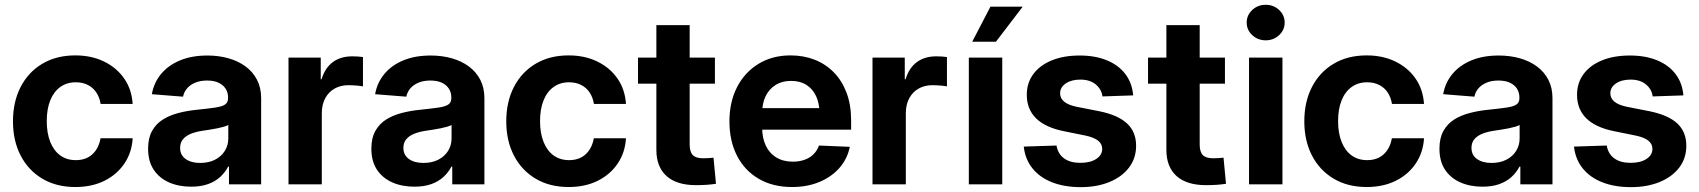

<svg xmlns="http://www.w3.org/2000/svg" viewBox="-20 -770 7096 802"><path d="M294.4 11.2Q215.3 11.2 156.7 -23.7Q98.1 -58.6 66.2 -120.4Q34.2 -182.1 34.2 -263.2Q34.2 -344.7 66.2 -406.7Q98.1 -468.8 156.7 -503.7Q215.3 -538.6 294.4 -538.6Q362.3 -538.6 414.8 -512.9Q467.3 -487.3 498.8 -441.9Q530.3 -396.5 534.2 -335.9H400.4Q396 -362.8 382.8 -383.1Q369.6 -403.3 347.7 -414.8Q325.7 -426.3 296.4 -426.3Q259.3 -426.3 231.9 -406.7Q204.6 -387.2 189.9 -350.8Q175.3 -314.5 175.3 -264.2Q175.3 -213.9 189.9 -177.2Q204.6 -140.6 231.7 -120.8Q258.8 -101.1 296.4 -101.1Q339.4 -101.1 366 -125.7Q392.6 -150.4 399.9 -192.4H534.2Q530.8 -133.3 499.8 -87.2Q468.8 -41 416.3 -14.9Q363.8 11.2 294.4 11.2Z M778.3 9.8Q726.6 9.8 686 -8.1Q645.5 -25.9 622.1 -61Q598.6 -96.2 598.6 -148.9Q598.6 -193.4 615.2 -223.1Q631.8 -252.9 660.4 -270.8Q689 -288.6 725.6 -298.1Q762.2 -307.6 802.2 -311.5Q849.6 -316.4 878.4 -320.6Q907.2 -324.7 919.9 -333.3Q932.6 -341.8 932.6 -359.4V-362.3Q932.6 -384.3 922.1 -400.1Q911.6 -416 892.3 -424.8Q873 -433.6 844.7 -433.6Q816.9 -433.6 795.7 -424.8Q774.4 -416 761.5 -400.9Q748.5 -385.7 744.6 -366.2L614.3 -376.5Q622.6 -424.3 652.6 -460.7Q682.6 -497.1 731.7 -517.6Q780.8 -538.1 846.2 -538.1Q893.6 -538.1 934.3 -526.6Q975.1 -515.1 1005.9 -492.4Q1036.6 -469.7 1053.7 -436.5Q1070.8 -403.3 1070.8 -359.9V0H936.5V-74.2H933.1Q920.4 -49.8 899.7 -30.8Q878.9 -11.7 848.9 -1Q818.8 9.8 778.3 9.8ZM815.9 -89.4Q852.1 -89.4 878.4 -103Q904.8 -116.7 919.2 -139.9Q933.6 -163.1 933.6 -191.9V-248Q927.2 -244.1 915.3 -240.7Q903.3 -237.3 888.2 -234.1Q873 -231 856.7 -228.5Q840.3 -226.1 824.7 -223.6Q798.8 -219.7 777.8 -211.4Q756.8 -203.1 744.6 -188.7Q732.4 -174.3 732.4 -152.3Q732.4 -122.1 755.6 -105.7Q778.8 -89.4 815.9 -89.4Z M1185.1 0V-529.3H1319.8V-439H1323.2Q1337.4 -486.3 1370.1 -510.5Q1402.8 -534.7 1451.7 -534.7Q1463.9 -534.7 1475.6 -533.9Q1487.3 -533.2 1496.1 -531.7V-409.2Q1487.3 -411.1 1469.5 -412.6Q1451.7 -414.1 1434.6 -414.1Q1402.8 -414.1 1377.9 -400.1Q1353 -386.2 1338.6 -359.9Q1324.2 -333.5 1324.2 -296.4V0Z M1710.9 9.8Q1659.2 9.8 1618.7 -8.1Q1578.1 -25.9 1554.7 -61Q1531.2 -96.2 1531.2 -148.9Q1531.2 -193.4 1547.9 -223.1Q1564.5 -252.9 1593 -270.8Q1621.6 -288.6 1658.2 -298.1Q1694.8 -307.6 1734.9 -311.5Q1782.2 -316.4 1811 -320.6Q1839.8 -324.7 1852.5 -333.3Q1865.2 -341.8 1865.2 -359.4V-362.3Q1865.2 -384.3 1854.7 -400.1Q1844.2 -416 1825 -424.8Q1805.7 -433.6 1777.3 -433.6Q1749.5 -433.6 1728.3 -424.8Q1707 -416 1694.1 -400.9Q1681.2 -385.7 1677.2 -366.2L1546.9 -376.5Q1555.2 -424.3 1585.2 -460.7Q1615.2 -497.1 1664.3 -517.6Q1713.4 -538.1 1778.8 -538.1Q1826.2 -538.1 1866.9 -526.6Q1907.7 -515.1 1938.5 -492.4Q1969.2 -469.7 1986.3 -436.5Q2003.4 -403.3 2003.4 -359.9V0H1869.1V-74.2H1865.7Q1853 -49.8 1832.3 -30.8Q1811.5 -11.7 1781.5 -1Q1751.5 9.8 1710.9 9.8ZM1748.5 -89.4Q1784.7 -89.4 1811 -103Q1837.4 -116.7 1851.8 -139.9Q1866.2 -163.1 1866.2 -191.9V-248Q1859.9 -244.1 1847.9 -240.7Q1835.9 -237.3 1820.8 -234.1Q1805.7 -231 1789.3 -228.5Q1772.9 -226.1 1757.3 -223.6Q1731.4 -219.7 1710.4 -211.4Q1689.5 -203.1 1677.2 -188.7Q1665 -174.3 1665 -152.3Q1665 -122.1 1688.2 -105.7Q1711.4 -89.4 1748.5 -89.4Z M2355 11.2Q2275.9 11.2 2217.3 -23.7Q2158.7 -58.6 2126.7 -120.4Q2094.7 -182.1 2094.7 -263.2Q2094.7 -344.7 2126.7 -406.7Q2158.7 -468.8 2217.3 -503.7Q2275.9 -538.6 2355 -538.6Q2422.9 -538.6 2475.3 -512.9Q2527.8 -487.3 2559.3 -441.9Q2590.8 -396.5 2594.7 -335.9H2460.9Q2456.5 -362.8 2443.4 -383.1Q2430.2 -403.3 2408.2 -414.8Q2386.2 -426.3 2356.9 -426.3Q2319.8 -426.3 2292.5 -406.7Q2265.1 -387.2 2250.5 -350.8Q2235.8 -314.5 2235.8 -264.2Q2235.8 -213.9 2250.5 -177.2Q2265.1 -140.6 2292.2 -120.8Q2319.3 -101.1 2356.9 -101.1Q2399.9 -101.1 2426.5 -125.7Q2453.1 -150.4 2460.4 -192.4H2594.7Q2591.3 -133.3 2560.3 -87.2Q2529.3 -41 2476.8 -14.9Q2424.3 11.2 2355 11.2Z M2966.3 -529.3V-420.4H2645V-529.3ZM2721.7 -665H2860.8V-166.5Q2860.8 -135.7 2873.8 -122.3Q2886.7 -108.9 2917 -108.9Q2927.2 -108.9 2939.7 -109.6Q2952.1 -110.4 2960.4 -111.3L2970.7 -2.4Q2953.6 0.5 2931.6 2Q2909.7 3.4 2887.2 3.4Q2806.6 3.4 2764.2 -34.7Q2721.7 -72.8 2721.7 -144Z M3288.6 11.2Q3208 11.2 3149.2 -23.2Q3090.3 -57.6 3058.6 -119.4Q3026.9 -181.2 3026.9 -263.2Q3026.9 -344.2 3058.8 -406.2Q3090.8 -468.3 3148.4 -503.4Q3206.1 -538.6 3282.2 -538.6Q3336.9 -538.6 3383.1 -520.5Q3429.2 -502.4 3463.4 -467.3Q3497.6 -432.1 3516.4 -381.8Q3535.2 -331.5 3535.2 -267.1V-228.5H3081.5V-318.4H3467.3L3403.3 -295.4Q3403.3 -336.9 3389.2 -367.7Q3375 -398.4 3348.6 -415.3Q3322.3 -432.1 3284.2 -432.1Q3246.6 -432.1 3219.5 -415Q3192.4 -397.9 3178 -368.2Q3163.6 -338.4 3163.6 -298.3V-236.8Q3163.6 -193.4 3179 -161.4Q3194.3 -129.4 3223.1 -112.1Q3252 -94.7 3291.5 -94.7Q3319.3 -94.7 3341.3 -102.8Q3363.3 -110.8 3378.4 -126Q3393.6 -141.1 3400.9 -162.1L3529.8 -156.7Q3519.5 -106.4 3486.6 -68.8Q3453.6 -31.2 3402.8 -10Q3352.1 11.2 3288.6 11.2Z M3624.5 0V-529.3H3759.3V-439H3762.7Q3776.9 -486.3 3809.6 -510.5Q3842.3 -534.7 3891.1 -534.7Q3903.3 -534.7 3915 -533.9Q3926.8 -533.2 3935.5 -531.7V-409.2Q3926.8 -411.1 3908.9 -412.6Q3891.1 -414.1 3874 -414.1Q3842.3 -414.1 3817.4 -400.1Q3792.5 -386.2 3778.1 -359.9Q3763.7 -333.5 3763.7 -296.4V0Z M4026.9 0V-529.3H4166.5V0ZM4041 -595.7 4117.2 -742.2H4252L4140.1 -595.7Z M4713.4 -371.6 4585 -367.2Q4581.5 -396.5 4557.4 -417Q4533.2 -437.5 4492.7 -437.5Q4455.1 -437.5 4431.6 -421.4Q4408.2 -405.3 4408.2 -380.4Q4408.2 -359.4 4425 -345.5Q4441.9 -331.5 4476.1 -324.2L4572.8 -305.2Q4650.9 -289.1 4688.2 -253.9Q4725.6 -218.8 4725.6 -161.1Q4725.6 -108.9 4696 -70.1Q4666.5 -31.2 4614.3 -9.8Q4562 11.7 4494.1 11.7Q4426.8 11.7 4375.2 -8.3Q4323.7 -28.3 4293 -66.4Q4262.2 -104.5 4256.3 -157.7L4393.1 -162.1Q4398.9 -127.4 4424.6 -108.6Q4450.2 -89.8 4492.7 -89.8Q4534.7 -89.8 4559.3 -106.2Q4584 -122.6 4584 -147.9Q4584 -169.4 4566.4 -182.9Q4548.8 -196.3 4514.6 -203.6L4422.9 -222.2Q4346.2 -237.8 4307.6 -275.9Q4269 -314 4269 -374Q4269 -423.8 4296.4 -460.7Q4323.7 -497.6 4373.3 -517.8Q4422.9 -538.1 4489.7 -538.1Q4555.7 -538.1 4604.2 -517.8Q4652.8 -497.6 4680.9 -460.4Q4709 -423.3 4713.4 -371.6Z M5096.7 -529.3V-420.4H4775.4V-529.3ZM4852.1 -665H4991.2V-166.5Q4991.2 -135.7 5004.2 -122.3Q5017.1 -108.9 5047.4 -108.9Q5057.6 -108.9 5070.1 -109.6Q5082.5 -110.4 5090.8 -111.3L5101.1 -2.4Q5084 0.5 5062 2Q5040 3.4 5017.6 3.4Q4937 3.4 4894.5 -34.7Q4852.1 -72.8 4852.1 -144Z M5197.3 0V-529.3H5336.9V0ZM5267.1 -601.6Q5233.9 -601.6 5210.7 -623.3Q5187.5 -645 5187.5 -675.8Q5187.5 -706.5 5210.7 -728.3Q5233.9 -750 5267.1 -750Q5299.8 -750 5323 -728.3Q5346.2 -706.5 5346.2 -675.8Q5346.2 -645 5323 -623.3Q5299.8 -601.6 5267.1 -601.6Z M5688.5 11.2Q5609.4 11.2 5550.8 -23.7Q5492.2 -58.6 5460.2 -120.4Q5428.2 -182.1 5428.2 -263.2Q5428.2 -344.7 5460.2 -406.7Q5492.2 -468.8 5550.8 -503.7Q5609.4 -538.6 5688.5 -538.6Q5756.3 -538.6 5808.8 -512.9Q5861.3 -487.3 5892.8 -441.9Q5924.3 -396.5 5928.2 -335.9H5794.4Q5790 -362.8 5776.9 -383.1Q5763.7 -403.3 5741.7 -414.8Q5719.7 -426.3 5690.4 -426.3Q5653.3 -426.3 5626 -406.7Q5598.6 -387.2 5584 -350.8Q5569.3 -314.5 5569.3 -264.2Q5569.3 -213.9 5584 -177.2Q5598.6 -140.6 5625.7 -120.8Q5652.8 -101.1 5690.4 -101.1Q5733.4 -101.1 5760 -125.7Q5786.6 -150.4 5793.9 -192.4H5928.2Q5924.8 -133.3 5893.8 -87.2Q5862.8 -41 5810.3 -14.9Q5757.8 11.2 5688.5 11.2Z M6172.4 9.8Q6120.6 9.8 6080.1 -8.1Q6039.6 -25.9 6016.1 -61Q5992.7 -96.2 5992.7 -148.9Q5992.7 -193.4 6009.3 -223.1Q6025.9 -252.9 6054.4 -270.8Q6083 -288.6 6119.6 -298.1Q6156.2 -307.6 6196.3 -311.5Q6243.7 -316.4 6272.5 -320.6Q6301.3 -324.7 6314 -333.3Q6326.7 -341.8 6326.7 -359.4V-362.3Q6326.7 -384.3 6316.2 -400.1Q6305.7 -416 6286.4 -424.8Q6267.1 -433.6 6238.8 -433.6Q6210.9 -433.6 6189.7 -424.8Q6168.5 -416 6155.5 -400.9Q6142.6 -385.7 6138.7 -366.2L6008.3 -376.5Q6016.6 -424.3 6046.6 -460.7Q6076.7 -497.1 6125.7 -517.6Q6174.8 -538.1 6240.2 -538.1Q6287.6 -538.1 6328.4 -526.6Q6369.1 -515.1 6399.9 -492.4Q6430.7 -469.7 6447.8 -436.5Q6464.8 -403.3 6464.8 -359.9V0H6330.6V-74.2H6327.1Q6314.5 -49.8 6293.7 -30.8Q6272.9 -11.7 6242.9 -1Q6212.9 9.8 6172.4 9.8ZM6210 -89.4Q6246.1 -89.4 6272.5 -103Q6298.8 -116.7 6313.2 -139.9Q6327.6 -163.1 6327.6 -191.9V-248Q6321.3 -244.1 6309.3 -240.7Q6297.4 -237.3 6282.2 -234.1Q6267.1 -231 6250.7 -228.5Q6234.4 -226.1 6218.8 -223.6Q6192.9 -219.7 6171.9 -211.4Q6150.9 -203.1 6138.7 -188.7Q6126.5 -174.3 6126.5 -152.3Q6126.5 -122.1 6149.7 -105.7Q6172.9 -89.4 6210 -89.4Z M7011.7 -371.6 6883.3 -367.2Q6879.9 -396.5 6855.7 -417Q6831.5 -437.5 6791 -437.5Q6753.4 -437.5 6730 -421.4Q6706.5 -405.3 6706.5 -380.4Q6706.5 -359.4 6723.4 -345.5Q6740.2 -331.5 6774.4 -324.2L6871.1 -305.2Q6949.2 -289.1 6986.6 -253.9Q7023.9 -218.8 7023.9 -161.1Q7023.9 -108.9 6994.4 -70.1Q6964.8 -31.2 6912.6 -9.8Q6860.4 11.7 6792.5 11.7Q6725.1 11.7 6673.6 -8.3Q6622.1 -28.3 6591.3 -66.4Q6560.5 -104.5 6554.7 -157.7L6691.4 -162.1Q6697.3 -127.4 6722.9 -108.6Q6748.5 -89.8 6791 -89.8Q6833 -89.8 6857.7 -106.2Q6882.3 -122.6 6882.3 -147.9Q6882.3 -169.4 6864.7 -182.9Q6847.2 -196.3 6813 -203.6L6721.2 -222.2Q6644.5 -237.8 6606 -275.9Q6567.4 -314 6567.4 -374Q6567.4 -423.8 6594.7 -460.7Q6622.1 -497.6 6671.6 -517.8Q6721.2 -538.1 6788.1 -538.1Q6854 -538.1 6902.6 -517.8Q6951.2 -497.6 6979.2 -460.4Q7007.3 -423.3 7011.7 -371.6Z"/></svg>

Font: Inter Cardless Tabular Bold
Style: Bold
Weight: 700
Designer: Rasmus Andersson
Foundry: rsms
Version: Version 4.000;git-4fc901f